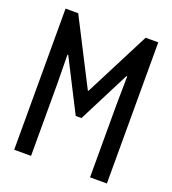

<svg xmlns="http://www.w3.org/2000/svg" viewBox="-132 -820 826 920"><g transform="rotate(20 281.0 -360.0)"><path d="M44.9 0V-719.7H109.4L279.3 -387.7H283.2L453.1 -719.7H517.6V0H431.6V-370.1L433.6 -515.6H429.7L295.9 -252.9H266.6L132.8 -515.6H128.9L130.9 -370.1V0Z"/></g></svg>

Font: Reddit Mono
Style: Regular
Weight: 400
Monospace: yes
Designer: Stephen Hutchings
Foundry: Reddit
Version: Version 1.014; ttfautohint (v1.8.4.7-5d5b)